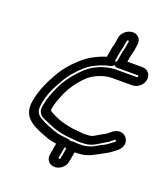

<svg xmlns="http://www.w3.org/2000/svg" viewBox="-149 -791 903 1035"><g transform="rotate(20 302.5 -273.5)"><path d="M411 -586 419 -632C419 -634 423 -637 426 -637C429 -637 430 -634 430 -632L425 -599C424 -591 419 -580 417 -567L408 -515C407 -512 384 -478 424 -478H538C546 -478 543 -467 536 -467H419C358 -467 294 -439 257 -405C216 -367 174 -318 148 -258C134 -226 120 -194 113 -152C112 -148 111 -141 111 -138C107 -92 154 -81 163 -77C198 -60 243 -43 294 -38L319 -36L345 -33C353 -32 361 -32 368 -32C376 -32 384 -33 390 -33C440 -33 477 -68 496 -77C517 -87 533 -104 540 -109C547 -113 550 -103 547 -100C524 -84 513 -73 499 -66C471 -53 453 -40 434 -32C417 -26 403 -22 388 -22C381 -22 375 -22 367 -21C359 -21 347 -23 335 -23H330C327 -23 323 -22 320 -21C320 -21 308 -26 307 -26C274 -30 242 -33 219 -42C187 -54 158 -64 133 -80C107 -95 95 -113 102 -154C112 -212 133 -256 160 -302C184 -345 217 -384 251 -413C279 -438 331 -464 375 -473C375 -473 417 -477 397 -512C396 -513 397 -513 397 -515L406 -567C407 -572 410 -580 411 -586ZM306 21C309 23 311 24 310 28L300 85C300 87 297 90 294 90C291 90 289 87 289 85L299 28C300 23 300 23 306 21ZM379 28C438 28 478 -5 514 -22C542 -36 559 -51 573 -62C636 -110 578 -191 515 -147C498 -134 489 -125 481 -121C443 -103 426 -83 399 -83C392 -83 383 -83 375 -82C371 -82 365 -82 359 -83L332 -86L307 -88C301 -89 293 -91 286 -92C248 -98 222 -108 191 -123C180 -128 164 -137 162 -141C167 -182 180 -211 195 -246C217 -295 251 -338 287 -371C314 -393 365 -417 411 -417H528C558 -417 588 -441 593 -472C598 -503 577 -528 547 -528H460L467 -567C468 -574 473 -585 475 -599L480 -632C485 -663 465 -687 435 -687C405 -687 374 -663 369 -632L362 -588C360 -583 357 -574 356 -567L347 -515C302 -501 255 -477 221 -447C183 -414 144 -372 116 -320C89 -272 64 -220 52 -154C33 -48 122 -22 194 6C213 13 230 16 251 19C251 20 249 25 249 28L239 85C234 116 255 140 285 140C315 140 345 116 350 85L360 29C367 29 374 28 379 28Z"/></g></svg>

Font: Blanket
Style: OutlineObl
Weight: 400
Foundry: Cannot Into Space Fonts
Version: Version 0.9